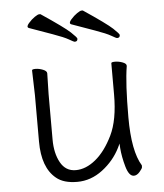

<svg xmlns="http://www.w3.org/2000/svg" viewBox="-52 -754 694 813"><g transform="rotate(-5 295.0 -347.5)"><path d="M157 -456 155 -368V-175Q155 -116 177 -76.5Q199 -37 242 -37Q285 -37 326.5 -71Q368 -105 399.5 -169.5Q431 -234 431 -342V-475Q431 -480 447 -480Q463 -480 479 -474Q495 -468 495 -459V-457Q483 -385 483 -240.5Q483 -96 522 -33Q522 -31 522 -25.5Q522 -20 510 -6Q498 8 485 8Q464 8 452 -34Q440 -76 437 -114L436 -133L428 -116Q401 -62 351.5 -24.5Q302 13 244 13Q186 13 155 -13Q97 -60 97 -171V-368L94 -474Q94 -479 109 -479Q124 -479 140.5 -472.5Q157 -466 157 -456ZM477 -591Q477 -579 465 -579Q461 -579 441.5 -590.5Q422 -602 374 -619Q326 -636 276 -654Q265 -659 278.5 -674.5Q292 -690 305.5 -699Q319 -708 324 -708H330Q427 -643 452 -619.5Q477 -596 477 -591ZM276 -654ZM297 -591Q297 -579 285 -579Q281 -579 261.5 -590.5Q242 -602 194 -619Q146 -636 96 -654Q85 -659 98.5 -674.5Q112 -690 125.5 -699Q139 -708 144 -708H150Q247 -643 272 -619.5Q297 -596 297 -591ZM96 -654Z"/></g></svg>

Font: ToneOZ-Pinyin-WenKai-Light
Style: Light
Weight: 300
Designer: Fontworks Inc.
Foundry: ToneOZ
Version: Version 0.240331